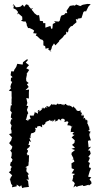

<svg xmlns="http://www.w3.org/2000/svg" viewBox="-20 -949 511 978"><path d="M235 -688 242 -700 245 -713 247 -715 255 -728 262 -718 281 -738 282 -752 280 -741 299 -758 308 -770 317 -776V-789L323 -783L328 -790L329 -801L341 -815L350 -817L352 -821L370 -836L366 -852L376 -849V-854L395 -857C398 -867 402 -877 405 -888L415 -894L417 -888L430 -915L442 -928L425 -929L403 -925L400 -924L389 -918L368 -926L361 -920L354 -922L336 -919C330 -911 325 -902 319 -894L323 -882H313L307 -874L293 -870L289 -863L284 -843L279 -839L255 -841L263 -834L249 -827L247 -804L241 -802L237 -817L211 -808V-831H200L199 -841L183 -843L182 -854L179 -872L169 -871L155 -882L151 -888L141 -900L149 -909L138 -904L123 -922H130L113 -927L103 -914L96 -925L84 -915L75 -913L61 -912L49 -927L44 -922L51 -921L48 -907L62 -900L72 -888L67 -875L73 -881L93 -864L94 -849L87 -843L102 -839L110 -840L117 -825L115 -823L123 -806H131L146 -799L154 -793L149 -780L167 -778L162 -768L169 -765L186 -749L196 -746L201 -740V-718L210 -714L212 -701L229 -705L225 -698L243 -684ZM436 -254C439 -249 429 -269 442 -272C429 -262 441 -278 442 -278C429 -281 428 -283 433 -286C441 -286 430 -304 433 -305C440 -292 440 -297 431 -304C432 -305 432 -305 426 -320C419 -311 431 -327 423 -336C423 -336 429 -334 430 -331C411 -342 420 -348 414 -335C413 -342 417 -356 405 -344C404 -348 414 -366 399 -365C410 -353 395 -373 407 -360C391 -361 389 -363 397 -367C395 -374 398 -382 393 -374C389 -379 391 -386 389 -389C387 -379 366 -384 368 -393C368 -393 365 -399 364 -387C366 -405 365 -390 354 -408C352 -400 349 -403 354 -399C335 -413 340 -413 330 -402C335 -405 332 -405 337 -412C323 -408 313 -419 317 -420C304 -419 307 -408 305 -412C305 -423 295 -412 303 -415C292 -416 283 -426 279 -413C284 -419 270 -425 270 -418C264 -411 258 -419 250 -417C255 -416 243 -414 244 -420C244 -420 236 -411 243 -420C232 -406 232 -402 223 -407C216 -413 213 -408 222 -398C206 -411 215 -397 203 -396C197 -406 205 -400 189 -397C194 -395 201 -403 195 -394C185 -383 185 -383 173 -381C186 -389 184 -390 180 -389C165 -388 178 -372 172 -370C161 -380 151 -375 155 -380C161 -376 149 -357 148 -357C150 -367 141 -360 149 -357C136 -363 148 -358 132 -361C131 -347 141 -346 133 -342C137 -349 121 -331 120 -339C132 -341 117 -336 128 -331L111 -340L114 -344L120 -367L123 -371L124 -372L117 -389L124 -409L115 -410L120 -427L119 -426L114 -450L127 -447V-477L128 -493L110 -490L126 -506L117 -520L126 -526L114 -536L113 -549L118 -573L113 -569L129 -593L114 -601L122 -611L128 -617L111 -630L123 -644L118 -647L113 -644L97 -632L96 -623L95 -620L68 -624L63 -609L56 -598L54 -596L50 -585L37 -586L34 -566L44 -556L36 -552L35 -536L42 -532L36 -519L33 -507L36 -497H34L25 -487L39 -484V-460L40 -448L39 -447V-424L37 -427L41 -413L35 -412L32 -386L40 -376V-375L37 -367L35 -351L44 -342L37 -341L32 -322L39 -310L35 -292L38 -286L39 -270L26 -266L42 -248L40 -246L37 -234L28 -222L27 -219L43 -202L39 -189L32 -183L40 -171L39 -154L36 -147L44 -136L39 -124L35 -123L31 -107L40 -99L34 -88L36 -80L25 -72L42 -56L33 -42L32 -35L29 -39L33 -28L37 -12L43 -5L41 5L65 0V-9L81 2L88 -6L93 9L103 6L128 3L126 -1L123 -27L114 -35L127 -34C125 -42 123 -51 121 -59L128 -61L114 -77L116 -95L109 -97L125 -106L126 -127L127 -123V-136L128 -159L115 -157C127 -159 117 -162 116 -165C126 -181 123 -188 115 -184C120 -185 116 -197 130 -196C116 -205 133 -193 133 -210C125 -212 133 -204 125 -212C123 -213 129 -219 128 -223C127 -238 138 -224 139 -225C129 -245 127 -245 139 -253C137 -248 136 -248 134 -244C136 -261 134 -248 138 -269C147 -273 155 -271 151 -276C142 -266 162 -282 159 -275C158 -277 160 -283 162 -291C162 -291 159 -293 158 -299C170 -295 164 -296 171 -303C171 -303 168 -309 173 -306C180 -305 179 -312 195 -300C192 -315 198 -319 199 -311C204 -312 198 -311 210 -318C214 -328 209 -328 215 -326C216 -335 229 -328 231 -339C231 -332 238 -340 239 -332C246 -328 230 -343 252 -328C238 -345 254 -329 256 -335C256 -344 269 -340 258 -330C271 -331 272 -339 274 -333C272 -342 282 -348 293 -331C291 -333 286 -347 303 -344C313 -336 314 -342 304 -325C308 -336 310 -327 310 -327C328 -336 324 -327 334 -324C327 -327 328 -329 323 -311C337 -309 334 -311 343 -307C339 -304 339 -300 352 -309C340 -301 345 -293 339 -286C343 -293 340 -281 340 -275C344 -277 344 -278 359 -276C345 -269 348 -262 360 -262C346 -250 358 -262 345 -249L361 -234L359 -221L347 -211L362 -197L344 -191L362 -185L345 -171L344 -162L354 -143L349 -133L355 -138L359 -126L344 -117L345 -92L362 -84L359 -88L345 -66L362 -63L351 -54L353 -47L348 -27L355 -23L361 -15L354 6L364 -2L371 3L379 -1L402 -6L403 -2H412L431 -8L433 -4L446 -14L445 -23L436 -35L445 -46L429 -49C432 -58 434 -68 437 -77L443 -90L441 -95L437 -93L433 -102L438 -119L429 -124L438 -145L430 -150L442 -166L438 -182L428 -183L444 -202L431 -198L430 -212L428 -229L432 -234H443L435 -259Z"/></svg>

Font: Charger Distortion
Style: 1
Weight: 400
Designer: Jasper
Foundry: Cannot Into Space Fonts
Version: Version 0.98